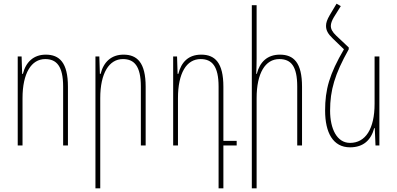

<svg xmlns="http://www.w3.org/2000/svg" viewBox="-20 -788 2151 1040"><path d="M76 0H102V-256C102 -392 150 -468 225 -468C286 -468 322 -430 322 -319V0H348V-318C348 -449 302 -492 228 -492C162 -492 120 -452 104 -388H100L97 -482H76Z M497 232H523V-256C523 -392 571 -468 646 -468C707 -468 743 -430 743 -319V0H769V-318C769 -449 723 -492 649 -492C583 -492 541 -452 525 -388H521L518 -482H497Z M1164 232H1190V0H1262V-25H1190V-318C1190 -449 1144 -492 1070 -492C1001 -492 962 -452 946 -388H942L939 -482H918V0H944V-256C944 -392 990 -468 1067 -468C1128 -468 1164 -430 1164 -319Z M1370 -760H1344V232H1370V-256C1370 -392 1417 -468 1493 -468C1556 -468 1590 -430 1590 -319V0H1616V-318C1616 -449 1571 -492 1496 -492C1428 -492 1387 -452 1371 -388H1368C1369 -417 1370 -443 1370 -472Z M1869 -531 1801 -595C1780 -615 1772 -631 1772 -648C1772 -661 1778 -677 1788 -694L1826 -755L1803 -768L1766 -706C1752 -682 1746 -665 1746 -648C1746 -624 1756 -605 1782 -580L1843 -521C1764 -386 1741 -303 1741 -189C1741 -69 1784 10 1876 10C1949 10 1990 -30 2007 -94H2010L2014 0H2035V-482H2009V-226C2009 -90 1960 -14 1876 -14C1805 -14 1768 -90 1768 -189C1768 -299 1793 -386 1869 -521Z"/></svg>

Font: Noto Sans Armenian Condensed Thin
Style: Regular
Weight: 100
Width: 3
Designer: Monotype Design Team
Foundry: Monotype Imaging Inc.
Version: Version 2.008